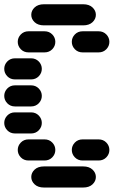

<svg xmlns="http://www.w3.org/2000/svg" viewBox="-44 -881 564 888"><path d="M159.2 -13.7H340.8Q368.2 -13.7 383.8 -28.3Q399.4 -43 399.4 -62.5Q399.4 -82 383.8 -96.7Q368.2 -111.3 340.8 -111.3H159.2Q131.8 -111.3 116.2 -96.7Q100.6 -82 100.6 -62.5Q100.6 -43 116.2 -28.3Q131.8 -13.7 159.2 -13.7ZM87.9 -138.7H162.1Q183.6 -138.7 197.8 -153.3Q211.9 -168 211.9 -187.5Q211.9 -207 197.8 -221.7Q183.6 -236.3 162.1 -236.3H87.9Q66.4 -236.3 52.2 -221.7Q38.1 -207 38.1 -187.5Q38.1 -168 52.2 -153.3Q66.4 -138.7 87.9 -138.7ZM337.9 -138.7H412.1Q433.6 -138.7 447.8 -153.3Q461.9 -168 461.9 -187.5Q461.9 -207 447.8 -221.7Q433.6 -236.3 412.1 -236.3H337.9Q316.4 -236.3 302.2 -221.7Q288.1 -207 288.1 -187.5Q288.1 -168 302.2 -153.3Q316.4 -138.7 337.9 -138.7ZM25.4 -263.7H99.6Q121.1 -263.7 135.3 -278.3Q149.4 -293 149.4 -312.5Q149.4 -332 135.3 -346.7Q121.1 -361.3 99.6 -361.3H25.4Q3.9 -361.3 -10.3 -346.7Q-24.4 -332 -24.4 -312.5Q-24.4 -293 -10.3 -278.3Q3.9 -263.7 25.4 -263.7ZM25.4 -388.7H99.6Q121.1 -388.7 135.3 -403.3Q149.4 -418 149.4 -437.5Q149.4 -457 135.3 -471.7Q121.1 -486.3 99.6 -486.3H25.4Q3.9 -486.3 -10.3 -471.7Q-24.4 -457 -24.4 -437.5Q-24.4 -418 -10.3 -403.3Q3.9 -388.7 25.4 -388.7ZM25.4 -513.7H99.6Q121.1 -513.7 135.3 -528.3Q149.4 -543 149.4 -562.5Q149.4 -582 135.3 -596.7Q121.1 -611.3 99.6 -611.3H25.4Q3.9 -611.3 -10.3 -596.7Q-24.4 -582 -24.4 -562.5Q-24.4 -543 -10.3 -528.3Q3.9 -513.7 25.4 -513.7ZM87.9 -638.7H162.1Q183.6 -638.7 197.8 -653.3Q211.9 -668 211.9 -687.5Q211.9 -707 197.8 -721.7Q183.6 -736.3 162.1 -736.3H87.9Q66.4 -736.3 52.2 -721.7Q38.1 -707 38.1 -687.5Q38.1 -668 52.2 -653.3Q66.4 -638.7 87.9 -638.7ZM337.9 -638.7H412.1Q433.6 -638.7 447.8 -653.3Q461.9 -668 461.9 -687.5Q461.9 -707 447.8 -721.7Q433.6 -736.3 412.1 -736.3H337.9Q316.4 -736.3 302.2 -721.7Q288.1 -707 288.1 -687.5Q288.1 -668 302.2 -653.3Q316.4 -638.7 337.9 -638.7ZM159.2 -763.7H340.8Q368.2 -763.7 383.8 -778.3Q399.4 -793 399.4 -812.5Q399.4 -832 383.8 -846.7Q368.2 -861.3 340.8 -861.3H159.2Q131.8 -861.3 116.2 -846.7Q100.6 -832 100.6 -812.5Q100.6 -793 116.2 -778.3Q131.8 -763.7 159.2 -763.7Z"/></svg>

Font: Workbench
Style: Regular
Weight: 400
Designer: Jens Kutilek
Foundry: Jens Kutilek
Version: Version 2.001